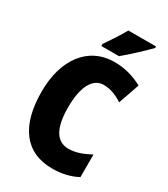

<svg xmlns="http://www.w3.org/2000/svg" viewBox="-225 -1029 999 1141"><g transform="rotate(30 275.0 -458.5)"><path d="M498 -917V-927H308C284 -883 248 -829 215 -781V-767H336C388 -810 465 -882 498 -917ZM343 -574C391 -574 432 -557 474 -530L524 -674C462 -708 397 -724 333 -724C150 -724 43 -574 43 -355C43 -125 137 10 326 10C390 10 446 -3 497 -30V-185C449 -160 403 -140 351 -140C267 -140 226 -212 226 -354C226 -491 268 -574 343 -574Z"/></g></svg>

Font: Noto Sans Condensed Black
Style: Regular
Weight: 900
Width: 3
Designer: Monotype Design Team
Foundry: Monotype Imaging Inc.
Version: Version 2.013